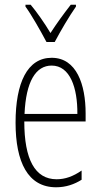

<svg xmlns="http://www.w3.org/2000/svg" viewBox="-20 -784 428 814"><path d="M177 -606H212C237 -653 272 -713 302 -756V-764H280C246 -720 222 -687 194 -644C169 -686 136 -733 110 -764H88V-756C113 -722 151 -655 177 -606ZM199 -539C96 -539 46 -433 46 -264C46 -97 98 10 218 10C260 10 296 -3 326 -22V-61C290 -36 256 -24 220 -24C128 -24 83 -109 83 -269H343V-303C343 -425 305 -539 199 -539ZM199 -506C277 -506 309 -412 308 -301H84C90 -439 132 -506 199 -506Z"/></svg>

Font: Noto Sans Hebrew ExtraCondensed ExtraLight
Style: Regular
Weight: 200
Width: 2
Designer: Monotype Design Team
Foundry: Monotype Imaging Inc.
Version: Version 2.004